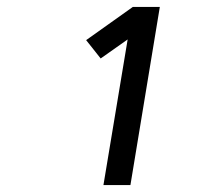

<svg xmlns="http://www.w3.org/2000/svg" viewBox="-20 -858 640 555"><path d="M279 -323 349 -744 271 -689 229 -742 364 -838H442L357 -323Z"/></svg>

Font: Iosevka Custom Oblique
Style: Regular
Weight: 400
Italic angle: -9°
Designer: Belleve Invis
Foundry: Belleve Invis
Version: Version 27.0.1